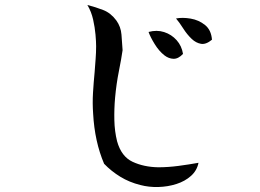

<svg xmlns="http://www.w3.org/2000/svg" viewBox="-20 -748 1040 769"><path d="M775 -96Q769 -65 745 -43.5Q721 -22 686.5 -11Q652 0 614 1Q576 2 542 -7Q498 -18 462 -40Q426 -62 397 -92Q359 -181 353 -293Q350 -335 352.5 -376.5Q355 -418 359 -459Q361 -486 363 -512Q365 -538 365 -563Q365 -581 362.5 -609.5Q360 -638 353 -669.5Q346 -701 330 -728Q362 -720 393 -708Q424 -696 446 -666Q464 -641 466.5 -609.5Q469 -578 471 -547Q466 -512 456 -462Q446 -412 441 -357Q437 -312 438 -267Q439 -222 449 -182Q466 -121 511 -100Q556 -79 614 -78Q653 -78 694.5 -83.5Q736 -89 775 -96ZM713 -532Q694 -512 675 -512.5Q656 -513 639 -526Q617 -543 599.5 -571.5Q582 -600 575 -620Q608 -629 637.5 -619.5Q667 -610 687.5 -587Q708 -564 713 -532ZM829 -589Q805 -569 785 -572.5Q765 -576 748 -592Q729 -610 713.5 -634.5Q698 -659 685 -674Q711 -679 743.5 -673.5Q776 -668 801 -648Q826 -628 829 -589Z"/></svg>

Font: Yuji Syuku
Style: Regular
Weight: 400
Designer: Kataoka Yuji
Foundry: Kinuta Font Factory
Version: Version 3.002